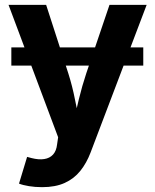

<svg xmlns="http://www.w3.org/2000/svg" viewBox="-20 -566 642 794"><path d="M572.5 -370.1V-294.7H26.9V-370.1ZM58.6 193.3 92.1 82.8 110.1 87.6Q139.9 95.3 162.6 91.8Q185.4 88.4 199.3 73.3Q213.2 58.1 216.1 30.9L220.4 1.6L15.3 -545.9H170.8L262.5 -262.5Q279.5 -208.8 289.9 -155.2Q300.4 -101.6 313.8 -43.1H279.7Q293 -101.6 306.1 -155.6Q319.2 -209.6 336.7 -262.5L432.8 -545.9H586.5L354.7 64.4Q338.1 108.4 312.1 140.7Q286.2 173 247.6 190.5Q209.1 208 154.2 208Q125.2 208 99.7 203.8Q74.1 199.6 58.6 193.3Z"/></svg>

Font: Adwaita Sans
Style: Regular
Weight: 400
Designer: Rasmus Andersson
Foundry: rsms
Version: Version 4.001;git-9221beed3